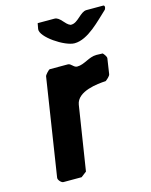

<svg xmlns="http://www.w3.org/2000/svg" viewBox="-112 -813 699 887"><g transform="rotate(-15 237.5 -370.0)"><path d="M280 -499C263 -499 256 -520 240 -520H154C149 -520 130 -499 129 -493L57 -27C55 -17 70 0 80 0H167L193 -20L241 -327C251 -389 351 -398 389 -400C395 -404 412 -418 413 -427L424 -500C425 -509 413 -523 409 -527C404 -527 383 -528 379 -528C342 -528 315 -499 280 -499ZM155 -740 150 -713C144 -676 249 -606 296 -606C361 -606 426 -679 471 -720C471 -721 474 -726 474 -727C475 -731 476 -740 468 -740H388C359 -740 336 -693 304 -693H300C275 -702 262 -740 235 -740Z"/></g></svg>

Font: Asimov Print
Style: CIt
Weight: 500
Designer: Google
Version: Version 2.000980: 2014